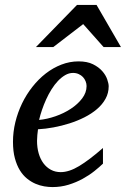

<svg xmlns="http://www.w3.org/2000/svg" viewBox="-20 -740 506 772"><path d="M328.1 -394Q328.1 -403.8 324.2 -413.3Q320.3 -422.9 313.5 -430.2Q306.6 -437.5 296.4 -442.1Q286.1 -446.8 273.9 -446.8Q257.3 -446.8 242.2 -438Q227.1 -429.2 213.1 -414.6Q199.2 -399.9 187.3 -380.9Q175.3 -361.8 165.8 -340.8Q156.2 -319.8 148.9 -298.3Q141.6 -276.9 137.2 -257.8Q168.9 -260.7 202.9 -272.5Q236.8 -284.2 264.6 -302.5Q292.5 -320.8 310.3 -344.2Q328.1 -367.7 328.1 -394ZM417 -393.1Q417 -365.7 404.3 -342.8Q391.6 -319.8 369.9 -301.3Q348.1 -282.7 319.6 -268.3Q291 -253.9 259.5 -243.9Q228 -233.9 195.3 -227.8Q162.6 -221.7 132.8 -220.2Q131.3 -210.4 130.1 -196.8Q128.9 -183.1 128.9 -173.8Q128.9 -146.5 135.5 -123.5Q142.1 -100.6 154.5 -83.7Q167 -66.9 184.6 -57.4Q202.1 -47.9 224.1 -47.9Q257.8 -47.9 298.3 -72.3Q338.9 -96.7 394 -145V-82Q379.9 -68.4 359.4 -52Q338.9 -35.6 312.7 -21.2Q286.6 -6.8 255.9 2.7Q225.1 12.2 190.9 12.2Q175.8 12.2 158 9.3Q140.1 6.3 122.6 -1.2Q105 -8.8 88.6 -22Q72.3 -35.2 59.8 -55.4Q47.4 -75.7 39.8 -103.8Q32.2 -131.8 32.2 -169.9Q32.2 -209.5 41.7 -248.8Q51.3 -288.1 68.6 -324Q85.9 -359.9 110.4 -390.9Q134.8 -421.9 164.1 -444.6Q193.4 -467.3 226.8 -480.2Q260.3 -493.2 295.9 -493.2Q330.6 -493.2 353.8 -481.7Q377 -470.2 391.1 -454.1Q405.3 -438 411.1 -420.9Q417 -403.8 417 -393.1ZM396.5 -550.8 314.5 -643.1 194.3 -550.8H124.5L289.6 -720.2H368.2L466.3 -550.8Z"/></svg>

Font: Charis SIL
Style: Italic
Weight: 400
Italic angle: -11°
Foundry: SIL International
Version: Version 4.112